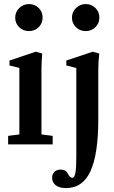

<svg xmlns="http://www.w3.org/2000/svg" viewBox="-20 -728 574 968"><path d="M126 -571.3Q96.7 -571.3 76.7 -590.8Q56.6 -610.4 56.6 -639.2Q56.6 -667.5 77.1 -687.5Q97.7 -707.5 126 -707.5Q154.8 -707.5 174.8 -688Q194.8 -668.5 194.8 -639.2Q194.8 -610.4 174.8 -590.8Q154.8 -571.3 126 -571.3ZM412.1 -571.3Q382.8 -571.3 362.8 -590.8Q342.8 -610.4 342.8 -639.2Q342.8 -667.5 363.3 -687.5Q383.8 -707.5 412.1 -707.5Q440.9 -707.5 460.9 -688Q481 -668.5 481 -639.2Q481 -610.4 460.9 -590.8Q440.9 -571.3 412.1 -571.3ZM21 0V-43L77.6 -50.3V-385.7L27.8 -397.9V-422.9L160.6 -467.3L192.9 -458Q189 -418 189 -375V-50.3L245.6 -43V0ZM312.5 220.2Q278.8 220.2 260.7 205.8Q242.7 191.4 242.7 168Q242.7 150.9 254.2 138.9Q265.6 127 285.2 127Q312 127 320.8 146Q333.5 168.5 343.8 168.5Q356.4 168.5 360.6 141.4Q364.7 114.3 364.7 64.9V-385.3L314.5 -397.9V-422.9L447.3 -467.3L480.5 -458Q475.6 -416.5 475.6 -377.4V-127Q475.6 48.3 436.5 134.3Q397.5 220.2 312.5 220.2Z"/></svg>

Font: Elstob 6pt SemiBold
Style: Regular
Weight: 600
Designer: Peter S. Baker
Version: Version 1.015